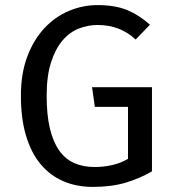

<svg xmlns="http://www.w3.org/2000/svg" viewBox="-20 -721 678 753"><path d="M344 12Q280 12 228 -10.5Q176 -33 139 -77.5Q102 -122 82 -189Q62 -256 62 -345Q62 -434 87.5 -500.5Q113 -567 155 -611.5Q197 -656 251 -678.5Q305 -701 362 -701Q433 -701 480 -681Q527 -661 568 -624L512 -566Q451 -623 363 -623Q325 -623 289 -609Q253 -595 225 -562Q197 -529 180 -476Q163 -423 163 -345Q163 -271 175.5 -218Q188 -165 212 -131Q236 -97 271 -81.5Q306 -66 351 -66Q386 -66 419.5 -73.5Q453 -81 482 -98V-302H352L341 -379H576V-49Q528 -21 472.5 -4.5Q417 12 344 12Z"/></svg>

Font: Feura Sans
Style: Regular
Weight: 400
Designer: Carrois Corporate & Edenspiekermann
Foundry: Carrois Corporate GbR & Edenspiekermann AG
Version: Version 1.001